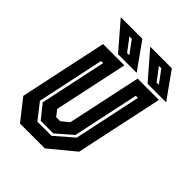

<svg xmlns="http://www.w3.org/2000/svg" viewBox="-197 -795 902 902"><g transform="rotate(45 254.0 -344.0)"><path d="M93 0 12 -103 105 -540H246.5L168 -172L192 -141.5H219L256 -172L334.5 -540H476L383 -103L258 0ZM144.5 -64H238.5L328.5 -142L399.5 -477H385.5L315 -146L236.5 -78H152.5L98 -146L168.5 -477H154.5L83.5 -142ZM508 -556H384.5L270.5 -688H414ZM425.5 -590 379 -653H363L410.5 -590ZM312 -556H188.5L74.5 -688H218ZM229.5 -590 183 -653H167L214.5 -590Z"/></g></svg>

Font: Tourney Condensed Regular
Style: Bold Italic
Weight: 700
Width: 3
Italic angle: -12°
Designer: Tyler Finck
Foundry: Etcetera Type Co
Version: Version 1.010; ttfautohint (v1.8.3)